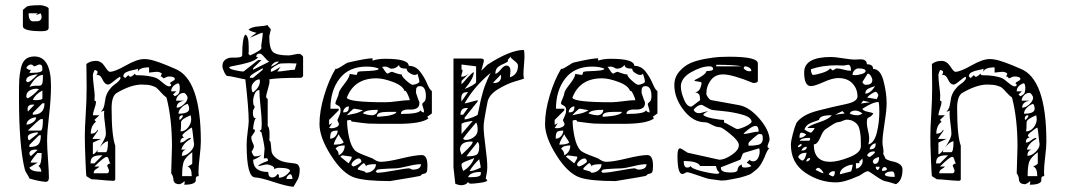

<svg xmlns="http://www.w3.org/2000/svg" viewBox="-20 -696 4112 738"><path d="M93 -10Q91 -17 84 -27Q77 -37 75 -46Q53 -136 53 -318Q53 -323 53 -334Q53 -371 54 -389.5Q55 -408 60 -432.5Q65 -457 78 -468Q91 -479 112 -479Q176 -479 176 -366Q176 -315 168.5 -251.5Q161 -188 161 -155Q161 -131 164.5 -83.5Q168 -36 168 -13Q168 3 155 3Q125 0 93 -10ZM93 -52Q99 -36 139 -36Q139 -41 136.5 -46.5Q134 -52 131 -55Q128 -58 128 -59H129Q140 -65 140 -108H125Q123 -108 110.5 -92Q98 -76 98 -72V-71H125ZM93 -108Q93 -99 99 -96L125 -120Q124 -120 120 -120.5Q116 -121 115 -121Q96 -121 93 -108ZM93 -139V-131Q118 -131 127.5 -141Q137 -151 137 -176H130ZM93 -157 125 -182V-188Q87 -183 87 -170Q87 -157 93 -157ZM145 -238H136Q126 -233 87 -194H136Q145 -194 145 -238ZM119 -245Q106 -245 94 -237Q82 -229 82 -217Q93 -217 106 -225.5Q119 -234 119 -245ZM106 -262V-255Q151 -255 151 -299H143ZM106 -294Q86 -294 86 -277Q87 -269 87 -267L112 -293L110 -294Q107 -294 106 -294ZM143 -348Q116 -334 106 -312H110Q114 -311 115 -311Q143 -311 143 -318ZM81 -325Q81 -323 83.5 -320.5Q86 -318 87 -318Q109 -330 130 -354H126Q122 -355 121 -355Q105 -355 93 -347.5Q81 -340 81 -325ZM145 -408Q119 -408 93 -362Q104 -366 115 -366.5Q126 -367 130.5 -366.5Q135 -366 139 -369.5Q143 -373 144 -381.5Q145 -390 145 -408ZM81 -388 80 -387Q80 -385 82.5 -382.5Q85 -380 87 -380Q95 -380 125 -410H121Q119 -410 114 -409Q109 -408 101 -406Q93 -404 87 -399.5Q81 -395 81 -388ZM99 -428 93 -416H103Q143 -416 143 -428Q143 -440 140.5 -444Q138 -448 131 -448Q128 -448 121 -444.5Q114 -441 112 -441Q110 -441 107 -444.5Q104 -448 99 -448Q88 -448 81 -435Q89 -427 96 -427L97 -428Q98 -428 99 -428ZM68 -658 81 -669Q86 -676 136 -676Q144 -676 155.5 -671.5Q167 -667 167 -663V-589Q167 -576 141 -576Q68 -576 68 -595ZM90 -645Q90 -614 107 -614Q120 -614 125.5 -614.5Q131 -615 135.5 -619Q140 -623 140 -632Q140 -637 136 -645Q120 -638 118 -638L125 -645Z M652 7 647 -1Q647 -18 638 -30Q641 -132 641 -133Q641 -240 620 -321Q609 -329 598.5 -341Q588 -353 582 -358Q576 -363 562 -367Q548 -371 525 -371Q484 -371 429 -339Q409 -327 409 -281Q409 -174 423 -136V-7Q423 -1 414 -1Q410 -1 389.5 -2.5Q369 -4 350 -6L331 -7L312 -19Q311 -20 308.5 -79Q306 -138 306 -173Q306 -203 309.5 -257Q313 -311 313 -361Q313 -383 312.5 -415Q312 -447 312 -450Q327 -462 349 -462Q369 -462 382.5 -441Q396 -420 402 -420Q421 -420 464 -444.5Q507 -469 534 -469Q551 -469 571.5 -463Q592 -457 621.5 -445Q651 -433 652 -432Q752 -393 752 -152Q752 -132 747.5 -94Q743 -56 743 -38Q743 -25 744 -19Q735 -19 733.5 -14Q732 -9 732.5 -2.5Q733 4 722.5 9Q712 14 688 14Q690 8 690 3Q690 1 689 1Q688 1 685.5 3.5Q683 6 678.5 8.5Q674 11 671 12Q659 12 652 7ZM719 -111Q692 -91 686 -74Q680 -57 680 -19H717Q717 -51 701 -56Q719 -64 719 -68ZM362 -56Q360 -52 350 -46.5Q340 -41 340 -30H393Q399 -33 399 -39Q399 -43 395.5 -50.5Q392 -58 392 -60Q392 -62 396.5 -65Q401 -68 405 -68Q401 -70 398.5 -81.5Q396 -93 390 -93Q380 -93 343 -56ZM368 -99Q348 -99 338 -93Q328 -87 328 -68H343L374 -99ZM695 -121Q679 -117 679 -97Q695 -97 710.5 -112Q726 -127 726 -142Q726 -146 725 -148Q719 -206 717 -206Q716 -206 707.5 -200Q699 -194 690 -186.5Q681 -179 681 -175Q681 -173 684 -170Q687 -167 689 -167Q673 -167 673 -148Q683 -148 694 -157Q705 -166 713 -166V-162Q684 -146 677 -121ZM337 -148V-103Q346 -103 366.5 -135Q387 -167 387 -181Q387 -194 383.5 -219.5Q380 -245 380 -258Q380 -266 381 -271L368 -266Q376 -276 378.5 -283Q381 -290 382.5 -301Q384 -312 386 -321Q390 -337 400 -350.5Q410 -364 419.5 -370.5Q429 -377 436 -384Q443 -391 443 -396Q443 -399 442 -401Q435 -399 418.5 -385Q402 -371 396 -371Q383 -371 374.5 -389.5Q366 -408 356 -408Q352 -408 349 -407Q355 -410 355 -420Q355 -422 353 -423.5Q351 -425 348 -426L345 -427Q343 -427 340 -419Q337 -411 337 -407Q337 -393 340.5 -364.5Q344 -336 344 -330Q344 -325 343.5 -317.5Q343 -310 343 -309Q349 -309 349 -303Q349 -296 343 -278.5Q337 -261 337 -253H362L343 -235L349 -228Q329 -213 329 -182Q348 -182 355 -198Q355 -194 357 -194Q357 -193 346.5 -179Q336 -165 336 -162H368ZM395 -153Q385 -153 369.5 -137Q354 -121 354 -111H386Q395 -111 395 -153ZM676 -226Q676 -198 674 -191Q691 -191 703 -206Q715 -221 715 -239L714 -246Q713 -252 713 -253Q676 -238 676 -226ZM682 -253Q669 -253 669 -241L670 -235Q674 -236 678.5 -242Q683 -248 683 -250ZM701 -297Q688 -293 677 -282Q666 -271 666 -259Q707 -259 707 -278Q707 -289 701 -297ZM689 -309Q659 -305 659 -282Q672 -282 686.5 -295Q701 -308 701 -321Q701 -325 696 -332Q691 -339 686 -339Q675 -339 666 -329.5Q657 -320 657 -309ZM645 -333 652 -326Q665 -332 668 -338.5Q671 -345 671 -358Q671 -375 664 -376Q638 -366 638 -345H658ZM503 -407Q555 -407 583 -395Q588 -393 605 -378.5Q622 -364 630 -364Q638 -364 638 -371L633 -376Q635 -380 643.5 -384Q652 -388 652 -392Q652 -402 630 -402Q623 -402 617 -398.5Q611 -395 608 -395Q603 -402 599 -402L597 -401L602 -413Q595 -420 582 -420Q576 -420 566 -418.5Q556 -417 553 -417V-437Q515 -437 510 -420V-432Q505 -429 490.5 -426.5Q476 -424 465 -418.5Q454 -413 454 -402L457 -400Q460 -397 460 -395L473 -407L479 -401H482Q484 -401 490.5 -405.5Q497 -410 497 -413Z M961 -14Q928 -14 928 -141Q928 -160 932 -190Q936 -220 936 -230Q936 -278 923 -391Q915 -392 888.5 -398Q862 -404 854 -404Q849 -404 842 -418.5Q835 -433 835 -442Q835 -459 846.5 -467Q858 -475 872 -474.5Q886 -474 898 -475.5Q910 -477 911 -483Q911 -551 923 -563Q936 -558 936 -516Q936 -508 936 -498L935 -489L941 -483L952 -488Q964 -494 974.5 -500.5Q985 -507 985 -512Q985 -513 984.5 -516Q984 -519 984 -521V-520Q990 -557 990 -570H988Q984 -570 963 -560.5Q942 -551 941 -551Q946 -556 966 -570Q946 -574 935 -582Q948 -593 973.5 -594.5Q999 -596 1009 -600Q1009 -596 1015 -590.5Q1021 -585 1021 -582Q1021 -581 1018 -570Q1015 -559 1015 -557Q1015 -508 1030 -495.5Q1045 -483 1089 -483Q1096 -483 1109 -486Q1122 -489 1131 -489Q1134 -489 1139.5 -484.5Q1145 -480 1145 -477V-403L1138 -397Q1048 -397 1015 -391Q1015 -390 1015.5 -387.5Q1016 -385 1016 -384Q1016 -374 1009.5 -353Q1003 -332 1003 -323Q1003 -321 1005.5 -318.5Q1008 -316 1009 -316V-212Q1016 -205 1016 -181Q1016 -176 1016 -170Q1016 -164 1015.5 -160.5Q1015 -157 1015 -156Q1020 -155 1021 -142.5Q1022 -130 1023.5 -115.5Q1025 -101 1043 -87Q1061 -73 1095 -70L1102 -69Q1110 -68 1112 -68Q1114 -68 1119.5 -66Q1125 -64 1126.5 -61.5Q1128 -59 1130 -55Q1132 -51 1132 -45Q1132 -32 1130 -23Q1128 -14 1126 -9.5Q1124 -5 1118 5Q1112 15 1108 22Q1082 20 1032 3.5Q982 -13 961 -14ZM1095 -27Q1081 -19 1081 -8H1104Q1104 -24 1095 -27ZM1011 -35Q1011 -14 1026 -14Q1040 -14 1046 -27Q1047 -27 1049 -25.5Q1051 -24 1052 -24V-13Q1076 -13 1095 -39Q1093 -51 1052 -51Q1042 -51 1033 -45Q1034 -46 1034 -49Q1034 -55 1023 -59.5Q1012 -64 1006 -64Q1000 -64 989.5 -61Q979 -58 972 -58Q973 -61 982.5 -66Q992 -71 1000 -74L1009 -77L1010 -79Q1010 -88 1003 -88Q1002 -88 999 -87.5Q996 -87 994 -87Q994 -90 995.5 -106.5Q997 -123 997 -125Q996 -137 991 -161Q986 -185 985 -187L978 -193L985 -199Q985 -200 985.5 -209Q986 -218 986 -222Q986 -244 981.5 -285.5Q977 -327 977 -350Q965 -350 959 -335.5Q953 -321 953 -307Q953 -295 956 -291Q959 -287 959 -286Q959 -282 955.5 -277Q952 -272 952 -263Q952 -242 962 -242Q964 -242 966 -243Q961 -243 957 -227.5Q953 -212 953 -199Q960 -199 960 -194Q960 -190 953 -180.5Q946 -171 946 -170Q946 -158 951 -148Q956 -138 956 -134Q956 -126 947 -113Q954 -95 959 -95Q977 -95 985 -101Q981 -95 969.5 -89Q958 -83 953 -82Q953 -35 1011 -35ZM947 -361Q947 -342 953 -341Q979 -361 979 -384L978 -391Q966 -391 956.5 -380.5Q947 -370 947 -361ZM990 -434Q985 -431 970.5 -423Q956 -415 948 -409Q940 -403 940 -397H953L990 -428ZM861 -437Q861 -431 883.5 -426Q906 -421 916 -421L972 -465H985L953 -434V-428L1015 -459Q1008 -462 996.5 -476Q985 -490 979 -490Q965 -490 965 -477H972Q964 -464 936 -456Q908 -448 884.5 -444Q861 -440 861 -437ZM1090 -453 1059 -452Q1051 -451 1036 -441.5Q1021 -432 1021 -428V-420Q1026 -420 1041.5 -429Q1057 -438 1059 -440L1046 -421Q1058 -421 1080 -424.5Q1102 -428 1113 -428L1120 -452Q1117 -452 1104.5 -452.5Q1092 -453 1090 -453ZM1046 -459Q1032 -459 1021 -440Q1026 -441 1037.5 -447.5Q1049 -454 1052 -459Z M1208 -219Q1208 -269 1226 -329Q1244 -389 1270 -432Q1271 -431 1272 -431Q1278 -431 1296.5 -443.5Q1315 -456 1320 -456Q1389 -472 1412 -472V-463Q1432 -470 1461 -470Q1551 -470 1551 -443Q1577 -443 1594 -421.5Q1611 -400 1621.5 -375Q1632 -350 1640 -346V-260L1622 -247L1627 -241Q1600 -220 1509 -220Q1413 -220 1396.5 -221Q1380 -222 1331 -229Q1330 -235 1325 -235Q1324 -235 1320 -234Q1316 -233 1314 -233Q1314 -204 1321.5 -169Q1329 -134 1344 -118Q1352 -110 1381 -99Q1410 -88 1412 -87Q1430 -74 1443 -74Q1469 -74 1522.5 -87Q1576 -100 1601 -100Q1623 -100 1623 -59Q1623 -39 1619.5 -34Q1616 -29 1608.5 -28Q1601 -27 1596 -20Q1590 -18 1479 0Q1385 0 1344 -13Q1297 -28 1252.5 -98Q1208 -168 1208 -219ZM1356 -44Q1378 -38 1381 -37Q1386 -32 1387 -32Q1402 -32 1413.5 -41.5Q1425 -51 1425 -65Q1387 -65 1387 -56Q1387 -59 1383.5 -64Q1380 -69 1378 -69Q1376 -69 1365.5 -59.5Q1355 -50 1355 -47Q1356 -45 1356 -44ZM1424 -37Q1429 -32 1430 -32Q1450 -32 1495 -40.5Q1540 -49 1554 -49L1560 -46L1566 -44Q1598 -44 1598 -65Q1579 -65 1548.5 -57.5Q1518 -50 1504 -49Q1494 -49 1476 -48Q1458 -47 1444 -46L1430 -44ZM1331 -62Q1331 -61 1334 -58.5Q1337 -56 1338 -56Q1347 -58 1358 -65Q1369 -72 1369 -75Q1369 -79 1367 -82Q1365 -85 1363 -86Q1361 -87 1360 -87Q1351 -87 1341 -78.5Q1331 -70 1331 -62ZM1288 -94 1320 -68Q1332 -86 1332 -91L1331 -94L1295 -99ZM1270 -124Q1282 -115 1282 -99Q1305 -111 1305 -137Q1276 -137 1270 -124ZM1282 -180Q1263 -150 1263 -140Q1292 -140 1301 -148Q1298 -155 1291 -164.5Q1284 -174 1282 -180ZM1278 -194Q1259 -194 1254 -188.5Q1249 -183 1249 -163Q1261 -163 1269.5 -172.5Q1278 -182 1278 -194ZM1257 -223 1245 -204Q1246 -204 1250 -203.5Q1254 -203 1255 -203Q1264 -203 1273.5 -207.5Q1283 -212 1283 -220Q1283 -221 1280 -226.5Q1277 -232 1277 -235Q1279 -240 1282.5 -247.5Q1286 -255 1287.5 -260.5Q1289 -266 1289 -274Q1289 -286 1279 -290.5Q1269 -295 1269 -299Q1269 -303 1275.5 -317.5Q1282 -332 1282 -337Q1282 -346 1303 -372.5Q1324 -399 1324 -412Q1326 -412 1336 -410Q1346 -408 1349 -408Q1352 -408 1353 -413.5Q1354 -419 1356 -420Q1361 -422 1381 -422.5Q1401 -423 1418.5 -425Q1436 -427 1436 -432Q1419 -440 1389 -440Q1321 -440 1285.5 -394Q1250 -348 1250 -278H1282V-272L1245 -235V-216ZM1476 -266H1470Q1429 -266 1429 -250L1430 -249Q1430 -248 1430 -247L1443 -248Q1456 -249 1467.5 -250.5Q1479 -252 1490.5 -256Q1502 -260 1504 -266ZM1340 -278Q1338 -278 1327.5 -268Q1317 -258 1313 -253Q1321 -255 1331 -257Q1341 -259 1346 -260Q1351 -261 1358.5 -264Q1366 -267 1375 -272Q1373 -273 1344 -278ZM1375 -260Q1395 -253 1410 -253Q1419 -253 1425.5 -259Q1432 -265 1432 -274Q1382 -274 1375 -260ZM1592 -299Q1592 -285 1581 -279.5Q1570 -274 1556.5 -275Q1543 -276 1532 -272.5Q1521 -269 1521 -258Q1591 -258 1596 -272Q1601 -264 1610 -264Q1610 -272 1606.5 -282Q1603 -292 1603 -296Q1603 -299 1610 -304.5Q1617 -310 1617 -326Q1617 -365 1594 -365Q1587 -365 1583.5 -361.5Q1580 -358 1579.5 -353.5Q1579 -349 1579 -339Q1590 -306 1592 -303ZM1321 -287Q1312 -287 1305.5 -280Q1299 -273 1299 -264Q1312 -264 1316.5 -269Q1321 -274 1321 -287ZM1313 -320Q1322 -303 1461 -303Q1479 -303 1508.5 -307Q1538 -311 1555 -311Q1555 -316 1548 -331.5Q1541 -347 1537 -347L1535 -346Q1528 -367 1490.5 -381Q1453 -395 1427 -395Q1341 -395 1313 -320ZM1524 -410Q1524 -402 1542 -386Q1560 -370 1566 -370Q1572 -370 1582 -374Q1592 -378 1592 -383Q1592 -388 1588 -401L1584 -414Q1584 -408 1572 -408Q1564 -409 1553.5 -416Q1543 -423 1543 -432Q1514 -432 1514 -446Q1513 -446 1510 -442.5Q1507 -439 1500.5 -435.5Q1494 -432 1484 -432Q1480 -432 1474 -436Q1468 -440 1461 -440Q1460 -440 1454.5 -439.5Q1449 -439 1448 -439Q1450 -438 1457.5 -426Q1465 -414 1470 -413Q1471 -413 1477 -416.5Q1483 -420 1487 -420Q1488 -420 1501 -415Q1514 -410 1524 -410Z M1723 -53V-471H1828Q1840 -471 1840 -463Q1840 -460 1835 -443Q1830 -426 1830 -424L1853 -447Q1941 -504 1993 -504Q1996 -500 1996 -480Q1996 -470 1994 -446.5Q1992 -423 1992 -410Q1992 -404 1994 -394Q1994 -393 1961 -383.5Q1928 -374 1892.5 -352Q1857 -330 1853 -299Q1852 -294 1848.5 -275.5Q1845 -257 1842 -238.5Q1839 -220 1839 -209Q1839 -184 1846 -132.5Q1853 -81 1853 -54Q1853 -36 1847 -10L1853 -3Q1852 3 1827 6.5Q1802 10 1791 10Q1781 10 1779 3Q1772 16 1751 16Q1748 16 1739 13.5Q1730 11 1730 10ZM1828 -35Q1787 -35 1779 -15H1792Q1828 -15 1828 -27ZM1754 -64Q1754 -54 1760 -39Q1774 -46 1786 -60Q1798 -74 1803 -89Q1798 -86 1784 -81Q1770 -76 1762 -72Q1754 -68 1754 -64ZM1822 -84Q1799 -62 1785 -39H1792Q1797 -39 1812.5 -45Q1828 -51 1828 -53ZM1816 -151Q1810 -142 1795 -124Q1780 -106 1773 -95Q1802 -95 1812 -101.5Q1822 -108 1822 -133Q1822 -145 1816 -151ZM1748 -120Q1748 -119 1754 -101Q1757 -104 1764.5 -111Q1772 -118 1776.5 -122.5Q1781 -127 1786.5 -133Q1792 -139 1794.5 -143.5Q1797 -148 1797 -151Q1793 -152 1792 -152Q1748 -152 1748 -120ZM1760 -163Q1764 -158 1770 -158Q1787 -158 1801.5 -169Q1816 -180 1816 -196Q1816 -218 1810 -225Q1809 -223 1789.5 -200.5Q1770 -178 1760 -163ZM1794 -231Q1754 -225 1754 -219V-181L1797 -231ZM1766 -244V-237Q1778 -238 1795 -244.5Q1812 -251 1816 -255Q1818 -263 1822 -283Q1826 -303 1828 -311.5Q1830 -320 1834.5 -336.5Q1839 -353 1843 -364Q1847 -375 1853 -389Q1859 -403 1866 -416Q1802 -363 1766 -299H1770Q1806 -308 1816 -311V-306ZM1773 -281Q1750 -281 1750 -255H1760L1779 -281ZM1779 -342Q1763 -342 1758 -336Q1753 -330 1753 -317Q1753 -316 1753.5 -311.5Q1754 -307 1754 -306ZM1801 -419Q1801 -394 1766 -354Q1780 -359 1795 -367.5Q1810 -376 1810 -380V-441L1754 -448V-428H1758Q1758 -421 1755.5 -414Q1753 -407 1753 -401Q1770 -401 1785 -416L1754 -385V-372L1762 -380Q1769 -389 1776.5 -397Q1784 -405 1791.5 -412Q1799 -419 1801 -419ZM1905 -409 1875 -378Q1880 -377 1881 -377Q1892 -377 1899 -383.5Q1906 -390 1906 -400V-404Q1905 -408 1905 -409ZM1926 -444Q1942 -444 1942 -422Q1942 -418 1941 -410Q1940 -402 1940 -399Q1971 -409 1971 -444Q1971 -452 1957 -462.5Q1943 -473 1943 -477Q1943 -478 1945 -480Q1932 -467 1932 -466Q1932 -465 1932 -463L1933 -461Q1927 -455 1913.5 -449.5Q1900 -444 1892 -436Q1884 -428 1884 -412Q1893 -414 1905 -429Q1917 -444 1926 -444Z M2075 -219Q2075 -269 2093 -329Q2111 -389 2137 -432Q2138 -431 2139 -431Q2145 -431 2163.5 -443.5Q2182 -456 2187 -456Q2256 -472 2279 -472V-463Q2299 -470 2328 -470Q2418 -470 2418 -443Q2444 -443 2461 -421.5Q2478 -400 2488.5 -375Q2499 -350 2507 -346V-260L2489 -247L2494 -241Q2467 -220 2376 -220Q2280 -220 2263.5 -221Q2247 -222 2198 -229Q2197 -235 2192 -235Q2191 -235 2187 -234Q2183 -233 2181 -233Q2181 -204 2188.5 -169Q2196 -134 2211 -118Q2219 -110 2248 -99Q2277 -88 2279 -87Q2297 -74 2310 -74Q2336 -74 2389.5 -87Q2443 -100 2468 -100Q2490 -100 2490 -59Q2490 -39 2486.5 -34Q2483 -29 2475.5 -28Q2468 -27 2463 -20Q2457 -18 2346 0Q2252 0 2211 -13Q2164 -28 2119.5 -98Q2075 -168 2075 -219ZM2223 -44Q2245 -38 2248 -37Q2253 -32 2254 -32Q2269 -32 2280.5 -41.5Q2292 -51 2292 -65Q2254 -65 2254 -56Q2254 -59 2250.5 -64Q2247 -69 2245 -69Q2243 -69 2232.5 -59.5Q2222 -50 2222 -47Q2223 -45 2223 -44ZM2291 -37Q2296 -32 2297 -32Q2317 -32 2362 -40.5Q2407 -49 2421 -49L2427 -46L2433 -44Q2465 -44 2465 -65Q2446 -65 2415.5 -57.5Q2385 -50 2371 -49Q2361 -49 2343 -48Q2325 -47 2311 -46L2297 -44ZM2198 -62Q2198 -61 2201 -58.5Q2204 -56 2205 -56Q2214 -58 2225 -65Q2236 -72 2236 -75Q2236 -79 2234 -82Q2232 -85 2230 -86Q2228 -87 2227 -87Q2218 -87 2208 -78.5Q2198 -70 2198 -62ZM2155 -94 2187 -68Q2199 -86 2199 -91L2198 -94L2162 -99ZM2137 -124Q2149 -115 2149 -99Q2172 -111 2172 -137Q2143 -137 2137 -124ZM2149 -180Q2130 -150 2130 -140Q2159 -140 2168 -148Q2165 -155 2158 -164.5Q2151 -174 2149 -180ZM2145 -194Q2126 -194 2121 -188.5Q2116 -183 2116 -163Q2128 -163 2136.5 -172.5Q2145 -182 2145 -194ZM2124 -223 2112 -204Q2113 -204 2117 -203.5Q2121 -203 2122 -203Q2131 -203 2140.5 -207.5Q2150 -212 2150 -220Q2150 -221 2147 -226.5Q2144 -232 2144 -235Q2146 -240 2149.5 -247.5Q2153 -255 2154.5 -260.5Q2156 -266 2156 -274Q2156 -286 2146 -290.5Q2136 -295 2136 -299Q2136 -303 2142.5 -317.5Q2149 -332 2149 -337Q2149 -346 2170 -372.5Q2191 -399 2191 -412Q2193 -412 2203 -410Q2213 -408 2216 -408Q2219 -408 2220 -413.5Q2221 -419 2223 -420Q2228 -422 2248 -422.5Q2268 -423 2285.5 -425Q2303 -427 2303 -432Q2286 -440 2256 -440Q2188 -440 2152.5 -394Q2117 -348 2117 -278H2149V-272L2112 -235V-216ZM2343 -266H2337Q2296 -266 2296 -250L2297 -249Q2297 -248 2297 -247L2310 -248Q2323 -249 2334.5 -250.5Q2346 -252 2357.5 -256Q2369 -260 2371 -266ZM2207 -278Q2205 -278 2194.5 -268Q2184 -258 2180 -253Q2188 -255 2198 -257Q2208 -259 2213 -260Q2218 -261 2225.5 -264Q2233 -267 2242 -272Q2240 -273 2211 -278ZM2242 -260Q2262 -253 2277 -253Q2286 -253 2292.5 -259Q2299 -265 2299 -274Q2249 -274 2242 -260ZM2459 -299Q2459 -285 2448 -279.5Q2437 -274 2423.5 -275Q2410 -276 2399 -272.5Q2388 -269 2388 -258Q2458 -258 2463 -272Q2468 -264 2477 -264Q2477 -272 2473.5 -282Q2470 -292 2470 -296Q2470 -299 2477 -304.5Q2484 -310 2484 -326Q2484 -365 2461 -365Q2454 -365 2450.5 -361.5Q2447 -358 2446.5 -353.5Q2446 -349 2446 -339Q2457 -306 2459 -303ZM2188 -287Q2179 -287 2172.5 -280Q2166 -273 2166 -264Q2179 -264 2183.5 -269Q2188 -274 2188 -287ZM2180 -320Q2189 -303 2328 -303Q2346 -303 2375.5 -307Q2405 -311 2422 -311Q2422 -316 2415 -331.5Q2408 -347 2404 -347L2402 -346Q2395 -367 2357.5 -381Q2320 -395 2294 -395Q2208 -395 2180 -320ZM2391 -410Q2391 -402 2409 -386Q2427 -370 2433 -370Q2439 -370 2449 -374Q2459 -378 2459 -383Q2459 -388 2455 -401L2451 -414Q2451 -408 2439 -408Q2431 -409 2420.5 -416Q2410 -423 2410 -432Q2381 -432 2381 -446Q2380 -446 2377 -442.5Q2374 -439 2367.5 -435.5Q2361 -432 2351 -432Q2347 -432 2341 -436Q2335 -440 2328 -440Q2327 -440 2321.5 -439.5Q2316 -439 2315 -439Q2317 -438 2324.5 -426Q2332 -414 2337 -413Q2338 -413 2344 -416.5Q2350 -420 2354 -420Q2355 -420 2368 -415Q2381 -410 2391 -410Z M2752 -2 2707 -8Q2702 -8 2665 -21Q2628 -34 2622 -34Q2617 -34 2612 -30.5Q2607 -27 2603 -27Q2584 -27 2584 -97Q2584 -126 2594 -126Q2601 -124 2612 -116Q2623 -108 2628 -108L2745 -82Q2765 -82 2792.5 -100.5Q2820 -119 2820 -138Q2820 -154 2787.5 -180.5Q2755 -207 2747 -207Q2733 -207 2716 -216.5Q2699 -226 2690 -226Q2644 -226 2608 -272.5Q2572 -319 2572 -369Q2572 -399 2591 -421Q2610 -443 2634 -453.5Q2658 -464 2692 -470Q2726 -476 2745 -477Q2764 -478 2783 -478Q2893 -478 2893 -452V-386Q2893 -377 2875 -377Q2795 -410 2759 -410Q2729 -410 2712 -387.5Q2695 -365 2695 -335Q2695 -331 2701.5 -321.5Q2708 -312 2715 -311L2820 -292Q2860 -285 2899 -240Q2938 -195 2938 -157Q2938 -156 2934 -146Q2930 -136 2930 -132Q2930 -131 2932.5 -128.5Q2935 -126 2937 -126Q2929 -120 2918 -90Q2911 -75 2904 -63.5Q2897 -52 2886.5 -43.5Q2876 -35 2869.5 -30Q2863 -25 2847 -20Q2831 -15 2825 -13.5Q2819 -12 2798 -8Q2777 -4 2770 -3ZM2634 -58Q2639 -47 2679 -37.5Q2719 -28 2736 -28Q2745 -28 2745 -34Q2736 -38 2732 -58H2671Q2663 -77 2608 -77Q2608 -52 2621 -52Q2632 -52 2634 -58ZM2751 -49Q2751 -33 2789 -33Q2803 -33 2809 -36Q2815 -39 2815 -43.5Q2815 -48 2818.5 -54Q2822 -60 2831 -64Q2831 -56 2833.5 -54Q2836 -52 2843 -52Q2861 -52 2868 -58Q2865 -62 2850 -71L2862 -82Q2865 -76 2875 -76Q2887 -76 2893.5 -88Q2900 -100 2900 -113Q2900 -122 2898 -126L2838 -108Q2833 -103 2830.5 -94Q2828 -85 2825 -82L2751 -53ZM2898 -181H2897Q2894 -181 2875.5 -165Q2857 -149 2857 -145V-136Q2870 -136 2876 -136.5Q2882 -137 2892.5 -139Q2903 -141 2907.5 -147.5Q2912 -154 2912 -164Q2912 -178 2907 -180Q2903 -181 2898 -181ZM2884 -212Q2874 -212 2857 -199Q2840 -186 2838 -181Q2849 -181 2866 -185.5Q2883 -190 2896 -190Q2896 -212 2884 -212ZM2763 -225Q2769 -224 2789.5 -212Q2810 -200 2813 -200Q2823 -200 2843 -209Q2863 -218 2869 -227Q2869 -245 2834.5 -255Q2800 -265 2758.5 -269Q2717 -273 2715 -274Q2710 -276 2701 -280.5Q2692 -285 2685.5 -289Q2679 -293 2677 -293Q2661 -293 2646 -274Q2652 -261 2667 -261Q2673 -261 2683.5 -264.5Q2694 -268 2702 -268Q2687 -262 2683 -255Q2688 -247 2718 -241Q2748 -235 2763 -235ZM2597 -363Q2597 -344 2608.5 -315Q2620 -286 2637 -286Q2639 -286 2671 -311Q2671 -327 2667.5 -332.5Q2664 -338 2652 -342Q2672 -342 2677 -378Q2674 -381 2667 -382Q2660 -383 2654.5 -384Q2649 -385 2649 -387Q2649 -388 2659.5 -393Q2670 -398 2681.5 -406Q2693 -414 2696 -423Q2721 -423 2721 -431Q2721 -441 2707 -441Q2676 -441 2636.5 -418.5Q2597 -396 2597 -363ZM2838 -434Q2847 -422 2862 -422L2868 -423Q2868 -431 2860 -436Q2852 -441 2843 -441Q2842 -441 2840 -438Q2838 -435 2838 -434ZM2733 -447V-441H2831Q2802 -447 2733 -447Z M3317 -38Q3309 -38 3294.5 -28Q3280 -18 3276 -18Q3226 5 3193 5Q3130 5 3075 -32.5Q3020 -70 3020 -140Q3020 -153 3027.5 -181.5Q3035 -210 3041 -223Q3063 -255 3123 -270.5Q3183 -286 3229.5 -295.5Q3276 -305 3276 -325Q3276 -355 3256.5 -375.5Q3237 -396 3202 -396Q3180 -396 3145.5 -380.5Q3111 -365 3097 -365Q3071 -365 3071 -418Q3071 -477 3175 -477Q3188 -477 3220 -472Q3252 -467 3264 -467Q3267 -467 3275 -467.5Q3283 -468 3287 -468Q3312 -468 3312 -449Q3336 -449 3336 -431Q3364 -431 3376 -385Q3388 -339 3388 -299Q3388 -273 3380 -223Q3372 -173 3372 -148Q3372 -142 3374 -130.5Q3376 -119 3376 -113Q3376 -112 3375.5 -109Q3375 -106 3375 -104Q3380 -94 3381 -93Q3381 -86 3391.5 -81.5Q3402 -77 3415 -74.5Q3428 -72 3438.5 -64.5Q3449 -57 3449 -45Q3449 -2 3424 12Q3393 2 3381 0Q3371 -2 3345 -20Q3319 -38 3317 -38ZM3165 -26Q3178 -18 3180 -18Q3189 -18 3189 -37L3184 -38Q3172 -38 3165 -26ZM3381 -26Q3381 -16 3419 -16Q3419 -37 3409 -37Q3387 -37 3381 -26ZM3258 -63Q3242 -63 3225 -52.5Q3208 -42 3208 -26L3251 -37Q3253 -37 3258 -63ZM3115 -43Q3117 -42 3124 -38.5Q3131 -35 3136.5 -32.5Q3142 -30 3145 -30Q3145 -35 3137.5 -43Q3130 -51 3126 -51Q3119 -51 3115 -43ZM3381 -54Q3370 -54 3370 -39Q3387 -39 3390 -46Q3385 -54 3381 -54ZM3346 -55Q3346 -46 3353 -42Q3361 -47 3361 -55ZM3270 -69V-48Q3280 -48 3288 -57.5Q3296 -67 3296 -78L3295 -82Q3295 -86 3295 -87L3282 -74L3284 -69ZM3335 -75Q3335 -72 3337.5 -69Q3340 -66 3342 -66Q3359 -66 3359 -92Q3353 -92 3344 -87Q3335 -82 3335 -75ZM3094 -89Q3081 -89 3079 -75Q3094 -77 3094 -89ZM3108 -141Q3108 -74 3171 -74Q3200 -74 3244.5 -91.5Q3289 -109 3289 -134V-138Q3289 -156 3288.5 -165.5Q3288 -175 3285.5 -190.5Q3283 -206 3277.5 -214.5Q3272 -223 3261 -229.5Q3250 -236 3234 -236Q3229 -236 3219 -231.5Q3209 -227 3205 -227Q3198 -227 3189.5 -222.5Q3181 -218 3168.5 -209.5Q3156 -201 3153 -199Q3144 -194 3133 -167.5Q3122 -141 3108 -141ZM3048 -93Q3049 -90 3052.5 -86.5Q3056 -83 3059 -81Q3062 -79 3063 -79Q3070 -79 3075 -91Q3080 -103 3080 -109Q3055 -109 3048 -93ZM3313 -100Q3315 -93 3323 -93Q3325 -93 3334 -100.5Q3343 -108 3343 -111Q3343 -114 3339 -114Q3321 -114 3313 -100ZM3081 -132Q3067 -132 3060 -117Q3081 -117 3081 -132ZM3346 -145Q3338 -145 3330.5 -137.5Q3323 -130 3323 -122Q3336 -122 3341 -127Q3346 -132 3346 -145ZM3060 -143Q3057 -143 3052 -139Q3047 -135 3047 -133L3048 -130Q3051 -130 3056 -133Q3061 -136 3061 -138V-140Q3060 -142 3060 -143ZM3312 -223Q3312 -212 3316.5 -194Q3321 -176 3321 -165Q3321 -154 3318 -141Q3340 -146 3350 -185Q3360 -224 3360 -268Q3360 -294 3357 -304Q3335 -304 3295 -278Q3297 -270 3315 -266.5Q3333 -263 3337 -260Q3333 -254 3329 -250.5Q3325 -247 3322 -246Q3319 -245 3316.5 -243Q3314 -241 3313 -236.5Q3312 -232 3312 -223ZM3091 -155Q3094 -158 3094 -165Q3094 -166 3089 -166Q3060 -166 3054 -155ZM3060 -186Q3053 -186 3053 -166Q3068 -166 3079 -179Q3069 -186 3060 -186ZM3072 -199Q3074 -196 3084 -191Q3094 -186 3097 -186Q3099 -186 3105 -193.5Q3111 -201 3111 -204H3084Q3089 -213 3128.5 -226Q3168 -239 3177 -253H3173Q3130 -253 3128 -235Q3123 -233 3114 -230Q3105 -227 3100 -225Q3095 -223 3089 -219.5Q3083 -216 3079 -211Q3075 -206 3072 -199ZM3246 -260Q3257 -253 3276 -253Q3285 -253 3295 -260Q3280 -271 3268 -271Q3251 -271 3246 -260ZM3218 -269 3190 -255 3227 -260ZM3298 -309 3289 -298 3324 -303ZM3313 -321 3350 -315 3351 -318Q3353 -321 3354.5 -324.5Q3356 -328 3356 -329Q3356 -333 3352.5 -338Q3349 -343 3347 -343Q3341 -343 3329.5 -335.5Q3318 -328 3313 -321ZM3344 -365Q3342 -364 3337.5 -363Q3333 -362 3331 -361Q3329 -360 3325 -358.5Q3321 -357 3319 -356Q3317 -355 3314 -353Q3311 -351 3309.5 -348.5Q3308 -346 3307 -343Q3306 -340 3306 -336Q3325 -336 3344 -365ZM3295 -381Q3295 -378 3299 -374Q3303 -370 3308 -370Q3333 -370 3333 -388Q3333 -395 3327.5 -404Q3322 -413 3315 -413ZM3097 -430Q3097 -415 3104 -408Q3115 -408 3139.5 -415.5Q3164 -423 3171 -433L3181 -425Q3182 -425 3187.5 -429Q3193 -433 3196 -433Q3207 -433 3222.5 -428.5Q3238 -424 3251 -424Q3251 -447 3240 -447Q3238 -447 3231.5 -445.5Q3225 -444 3222 -444Q3203 -445 3196 -445Q3140 -445 3097 -430ZM3280 -433Q3271 -433 3264 -425.5Q3257 -418 3257 -408Q3258 -408 3262 -407.5Q3266 -407 3267 -407Q3277 -407 3292 -411.5Q3307 -416 3307 -423Q3307 -433 3280 -433Z M3902 7 3897 -1Q3897 -18 3888 -30Q3891 -132 3891 -133Q3891 -240 3870 -321Q3859 -329 3848.5 -341Q3838 -353 3832 -358Q3826 -363 3812 -367Q3798 -371 3775 -371Q3734 -371 3679 -339Q3659 -327 3659 -281Q3659 -174 3673 -136V-7Q3673 -1 3664 -1Q3660 -1 3639.5 -2.5Q3619 -4 3600 -6L3581 -7L3562 -19Q3561 -20 3558.5 -79Q3556 -138 3556 -173Q3556 -203 3559.5 -257Q3563 -311 3563 -361Q3563 -383 3562.5 -415Q3562 -447 3562 -450Q3577 -462 3599 -462Q3619 -462 3632.5 -441Q3646 -420 3652 -420Q3671 -420 3714 -444.5Q3757 -469 3784 -469Q3801 -469 3821.5 -463Q3842 -457 3871.5 -445Q3901 -433 3902 -432Q4002 -393 4002 -152Q4002 -132 3997.5 -94Q3993 -56 3993 -38Q3993 -25 3994 -19Q3985 -19 3983.5 -14Q3982 -9 3982.5 -2.5Q3983 4 3972.5 9Q3962 14 3938 14Q3940 8 3940 3Q3940 1 3939 1Q3938 1 3935.5 3.5Q3933 6 3928.5 8.5Q3924 11 3921 12Q3909 12 3902 7ZM3969 -111Q3942 -91 3936 -74Q3930 -57 3930 -19H3967Q3967 -51 3951 -56Q3969 -64 3969 -68ZM3612 -56Q3610 -52 3600 -46.5Q3590 -41 3590 -30H3643Q3649 -33 3649 -39Q3649 -43 3645.5 -50.5Q3642 -58 3642 -60Q3642 -62 3646.5 -65Q3651 -68 3655 -68Q3651 -70 3648.5 -81.5Q3646 -93 3640 -93Q3630 -93 3593 -56ZM3618 -99Q3598 -99 3588 -93Q3578 -87 3578 -68H3593L3624 -99ZM3945 -121Q3929 -117 3929 -97Q3945 -97 3960.5 -112Q3976 -127 3976 -142Q3976 -146 3975 -148Q3969 -206 3967 -206Q3966 -206 3957.5 -200Q3949 -194 3940 -186.5Q3931 -179 3931 -175Q3931 -173 3934 -170Q3937 -167 3939 -167Q3923 -167 3923 -148Q3933 -148 3944 -157Q3955 -166 3963 -166V-162Q3934 -146 3927 -121ZM3587 -148V-103Q3596 -103 3616.5 -135Q3637 -167 3637 -181Q3637 -194 3633.5 -219.5Q3630 -245 3630 -258Q3630 -266 3631 -271L3618 -266Q3626 -276 3628.5 -283Q3631 -290 3632.5 -301Q3634 -312 3636 -321Q3640 -337 3650 -350.5Q3660 -364 3669.5 -370.5Q3679 -377 3686 -384Q3693 -391 3693 -396Q3693 -399 3692 -401Q3685 -399 3668.5 -385Q3652 -371 3646 -371Q3633 -371 3624.5 -389.5Q3616 -408 3606 -408Q3602 -408 3599 -407Q3605 -410 3605 -420Q3605 -422 3603 -423.5Q3601 -425 3598 -426L3595 -427Q3593 -427 3590 -419Q3587 -411 3587 -407Q3587 -393 3590.5 -364.5Q3594 -336 3594 -330Q3594 -325 3593.5 -317.5Q3593 -310 3593 -309Q3599 -309 3599 -303Q3599 -296 3593 -278.5Q3587 -261 3587 -253H3612L3593 -235L3599 -228Q3579 -213 3579 -182Q3598 -182 3605 -198Q3605 -194 3607 -194Q3607 -193 3596.5 -179Q3586 -165 3586 -162H3618ZM3645 -153Q3635 -153 3619.5 -137Q3604 -121 3604 -111H3636Q3645 -111 3645 -153ZM3926 -226Q3926 -198 3924 -191Q3941 -191 3953 -206Q3965 -221 3965 -239L3964 -246Q3963 -252 3963 -253Q3926 -238 3926 -226ZM3932 -253Q3919 -253 3919 -241L3920 -235Q3924 -236 3928.5 -242Q3933 -248 3933 -250ZM3951 -297Q3938 -293 3927 -282Q3916 -271 3916 -259Q3957 -259 3957 -278Q3957 -289 3951 -297ZM3939 -309Q3909 -305 3909 -282Q3922 -282 3936.5 -295Q3951 -308 3951 -321Q3951 -325 3946 -332Q3941 -339 3936 -339Q3925 -339 3916 -329.5Q3907 -320 3907 -309ZM3895 -333 3902 -326Q3915 -332 3918 -338.5Q3921 -345 3921 -358Q3921 -375 3914 -376Q3888 -366 3888 -345H3908ZM3753 -407Q3805 -407 3833 -395Q3838 -393 3855 -378.5Q3872 -364 3880 -364Q3888 -364 3888 -371L3883 -376Q3885 -380 3893.5 -384Q3902 -388 3902 -392Q3902 -402 3880 -402Q3873 -402 3867 -398.5Q3861 -395 3858 -395Q3853 -402 3849 -402L3847 -401L3852 -413Q3845 -420 3832 -420Q3826 -420 3816 -418.5Q3806 -417 3803 -417V-437Q3765 -437 3760 -420V-432Q3755 -429 3740.5 -426.5Q3726 -424 3715 -418.5Q3704 -413 3704 -402L3707 -400Q3710 -397 3710 -395L3723 -407L3729 -401H3732Q3734 -401 3740.5 -405.5Q3747 -410 3747 -413Z"/></svg>

Font: CabinSketch
Style: Regular
Weight: 400
Designer: Pablo Impallari
Foundry: Pablo Impallari. www.impallari.com Igino Marini. www.ikern.com
Version: Version 1.002